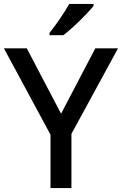

<svg xmlns="http://www.w3.org/2000/svg" viewBox="-20 -961 623 981"><path d="M458 -931V-941H334C309 -896 263 -830 233 -793V-781H303C352 -817 429 -894 458 -931ZM292 -380 117 -714H0L238 -273V0H345V-277L583 -714H467Z"/></svg>

Font: Noto Sans Arabic UI Md
Style: Regular
Weight: 500
Designer: Monotype Design Team, Nadine Chahine and Nizar Qandah
Foundry: Monotype Imaging Inc.
Version: Version 2.010